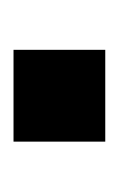

<svg xmlns="http://www.w3.org/2000/svg" viewBox="34 -502 176 284"><g transform="rotate(90 122.0 -360.0)"><path d="M53.7 -292V-427.7H189.5V-292Z"/></g></svg>

Font: Min Sans SemiBold
Style: Regular
Weight: 600
Designer: Jinseong-Kim, NotoSansCJK, Nunito
Foundry: Jinseong-Kim
Version: Version 1.400;Glyphs 3.1.2 (3151)